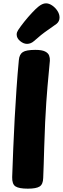

<svg xmlns="http://www.w3.org/2000/svg" viewBox="-20 -1121 377 1151"><path d="M93 -761Q96 -795 116.5 -808.5Q137 -822 192 -822Q231 -822 250 -812.5Q269 -803 274.5 -788Q280 -773 279 -757Q277 -729 271 -670.5Q265 -612 257.5 -507.5Q250 -403 245 -236Q244 -183 242 -135.5Q240 -88 239 -54Q238 -16 217.5 -3Q197 10 147 10Q94 10 73 -3.5Q52 -17 53 -59Q56 -143 59.5 -232Q63 -321 68 -411Q73 -501 79 -589.5Q85 -678 93 -761ZM142 -858Q121 -858 100.5 -875Q80 -892 80 -914Q80 -922 82.5 -928.5Q85 -935 89 -941Q104 -964 126.5 -992Q149 -1020 172 -1044.5Q195 -1069 210 -1081Q221 -1090 232.5 -1095.5Q244 -1101 256 -1101Q274 -1101 293 -1088Q312 -1075 324.5 -1055.5Q337 -1036 337 -1016Q337 -993 319 -978Q306 -968 266 -940.5Q226 -913 184 -875Q165 -858 142 -858Z"/></svg>

Font: Playpen Sans ExtraBold
Style: Regular
Weight: 800
Designer: Laura Meseguer, Veronika Burian, José Scaglione
Foundry: TypeTogether
Version: Version 1.001